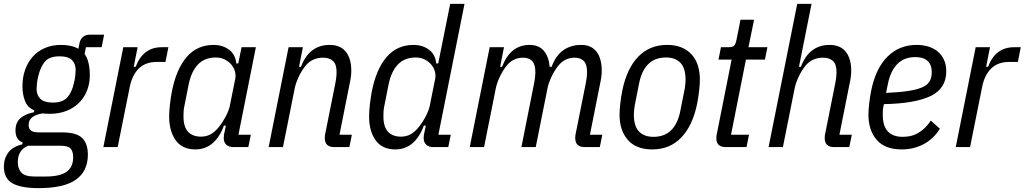

<svg xmlns="http://www.w3.org/2000/svg" viewBox="-37 -760 5294 992"><path d="M417 39Q417 124 355.5 168Q294 212 163 212Q70 212 26.5 186.5Q-17 161 -17 101Q-17 59 6 28Q29 -3 78 -14L80 -24Q60 -32 51.5 -47.5Q43 -63 43 -86Q43 -126 67.5 -148.5Q92 -171 138 -180L140 -190Q106 -204 92.5 -237.5Q79 -271 79 -314Q79 -361 93 -400Q107 -439 132.5 -467.5Q158 -496 195 -512Q232 -528 278 -528Q333 -528 368 -508L374 -538Q378 -558 392 -569.5Q406 -581 430 -581H501L488 -516H407L400 -481Q414 -462 420.5 -434Q427 -406 427 -370Q427 -329 413 -293Q399 -257 372.5 -230Q346 -203 307.5 -187.5Q269 -172 221 -172Q212 -172 202 -172.5Q192 -173 183 -174Q149 -169 130 -154.5Q111 -140 111 -114Q111 -93 124 -84.5Q137 -76 164 -76H283Q358 -76 387.5 -47Q417 -18 417 39ZM341 53Q341 21 327 7Q313 -7 275 -7H108Q82 4 68.5 24.5Q55 45 55 77Q55 112 73.5 132Q92 152 142 152H199Q273 152 307 127.5Q341 103 341 53ZM236 -230Q286 -230 310 -256Q334 -282 345 -331Q350 -351 352 -369Q354 -387 354 -398Q354 -430 335 -449.5Q316 -469 271 -469Q218 -469 195 -441.5Q172 -414 161 -368Q156 -348 154 -330Q152 -312 152 -301Q152 -269 171.5 -249.5Q191 -230 236 -230Z M497 0 600 -516H674L654 -415H664Q702 -516 798 -516H833L818 -440H774Q714 -440 679.5 -405.5Q645 -371 633 -309L571 0Z M1170 0Q1146 0 1132.5 -12Q1119 -24 1119 -47Q1119 -55 1120 -62Q1121 -69 1123 -77L1130 -111H1120Q1074 12 972 12Q905 12 871 -35Q837 -82 837 -158Q837 -185 841 -220Q845 -255 851 -287Q874 -404 928 -466Q982 -528 1067 -528Q1112 -528 1145.5 -504Q1179 -480 1184 -432H1194L1211 -516H1285L1195 -64H1259L1246 0ZM1001 -54Q1030 -54 1052 -66.5Q1074 -79 1094 -104Q1114 -129 1130 -159.5Q1146 -190 1151 -216L1179 -356Q1182 -373 1176.5 -392Q1171 -411 1158 -426.5Q1145 -442 1124.5 -452.5Q1104 -463 1078 -463Q1021 -463 986.5 -427.5Q952 -392 938 -325L915 -209Q912 -195 911.5 -182Q911 -169 911 -159Q911 -104 935 -79Q959 -54 1001 -54Z M1351 0 1454 -516H1528L1508 -415H1518Q1540 -473 1577.5 -500.5Q1615 -528 1666 -528Q1721 -528 1749.5 -493Q1778 -458 1778 -394Q1778 -378 1775.5 -360Q1773 -342 1768 -320L1717 -64H1781L1768 0H1690Q1641 0 1641 -47Q1641 -55 1642 -62Q1643 -69 1645 -77L1694 -322Q1702 -360 1702 -388Q1702 -428 1683.5 -445Q1665 -462 1633 -462Q1576 -462 1542 -421Q1521 -395 1505.5 -361.5Q1490 -328 1485 -300L1425 0Z M2203 0Q2179 0 2165.5 -12Q2152 -24 2152 -47Q2152 -55 2153 -62Q2154 -69 2156 -77L2163 -111H2153Q2107 12 2005 12Q1938 12 1904 -35Q1870 -82 1870 -158Q1870 -185 1874 -220Q1878 -255 1884 -287Q1907 -404 1961 -466Q2015 -528 2100 -528Q2145 -528 2178.5 -504Q2212 -480 2217 -432H2227L2289 -740H2363L2228 -64H2292L2279 0ZM2034 -54Q2063 -54 2085 -66.5Q2107 -79 2127 -104Q2147 -129 2163 -159.5Q2179 -190 2184 -216L2212 -356Q2215 -373 2209.5 -392Q2204 -411 2191 -426.5Q2178 -442 2157.5 -452.5Q2137 -463 2111 -463Q2054 -463 2019.5 -427.5Q1985 -392 1971 -325L1948 -209Q1945 -195 1944.5 -182Q1944 -169 1944 -159Q1944 -104 1968 -79Q1992 -54 2034 -54Z M2390 0 2493 -516H2567L2547 -415H2557Q2600 -528 2699 -528Q2746 -528 2772 -498.5Q2798 -469 2803 -415H2813Q2835 -474 2874 -501Q2913 -528 2966 -528Q3018 -528 3045 -493Q3072 -458 3072 -394Q3072 -378 3069.5 -360Q3067 -342 3062 -320L3011 -64H3075L3062 0H2984Q2935 0 2935 -47Q2935 -55 2936 -62Q2937 -69 2939 -77L2988 -322Q2996 -360 2996 -388Q2996 -428 2979 -445Q2962 -462 2933 -462Q2881 -462 2848 -421Q2827 -395 2811.5 -361.5Q2796 -328 2791 -300L2731 0H2657L2721 -322Q2729 -360 2729 -388Q2729 -428 2712 -445Q2695 -462 2666 -462Q2614 -462 2581 -421Q2560 -395 2544.5 -361.5Q2529 -328 2524 -300L2464 0Z M3333 12Q3249 12 3206.5 -37.5Q3164 -87 3164 -167Q3164 -193 3168 -227Q3172 -261 3178 -291Q3201 -405 3260 -466.5Q3319 -528 3410 -528Q3452 -528 3483.5 -515Q3515 -502 3536.5 -478.5Q3558 -455 3568.5 -422Q3579 -389 3579 -349Q3579 -323 3575 -289Q3571 -255 3565 -225Q3542 -111 3483 -49.5Q3424 12 3333 12ZM3339 -53Q3396 -53 3430.5 -87Q3465 -121 3478 -187L3501 -303Q3503 -315 3504 -327Q3505 -339 3505 -348Q3505 -408 3478.5 -435.5Q3452 -463 3404 -463Q3347 -463 3312.5 -429Q3278 -395 3265 -329L3242 -213Q3240 -201 3239 -189Q3238 -177 3238 -168Q3238 -108 3264.5 -80.5Q3291 -53 3339 -53Z M3714 0Q3664 0 3664 -45Q3664 -53 3665 -60Q3666 -67 3668 -75L3743 -452H3675L3688 -516H3724Q3748 -516 3756 -524Q3764 -532 3769 -558L3789 -658H3859L3830 -516H3928L3915 -452H3817L3740 -64H3833L3820 0Z M4082 -740H4156L4091 -415H4101Q4123 -473 4160.5 -500.5Q4198 -528 4249 -528Q4304 -528 4332.5 -493Q4361 -458 4361 -394Q4361 -378 4358.5 -360Q4356 -342 4351 -320L4300 -64H4364L4351 0H4273Q4224 0 4224 -47Q4224 -55 4225 -62Q4226 -69 4228 -77L4277 -322Q4285 -360 4285 -388Q4285 -428 4266.5 -445Q4248 -462 4216 -462Q4159 -462 4125 -421Q4104 -395 4088.5 -361.5Q4073 -328 4068 -300L4008 0H3934Z M4622 12Q4535 12 4492.5 -37.5Q4450 -87 4450 -167Q4450 -193 4454 -227Q4458 -261 4464 -291Q4487 -406 4548 -467Q4609 -528 4699 -528Q4731 -528 4759 -519.5Q4787 -511 4807.5 -494Q4828 -477 4840 -451.5Q4852 -426 4852 -391Q4852 -303 4771.5 -264Q4691 -225 4530 -222Q4525 -203 4524.5 -190.5Q4524 -178 4524 -168Q4524 -108 4550.5 -80.5Q4577 -53 4627 -53Q4676 -53 4712 -76Q4748 -99 4772 -137L4819 -95Q4788 -44 4736.5 -16Q4685 12 4622 12ZM4692 -465Q4635 -465 4600 -430Q4565 -395 4551 -329L4541 -280Q4610 -283 4655.5 -290Q4701 -297 4728 -309Q4755 -321 4766 -340Q4777 -359 4777 -386Q4777 -410 4770 -425Q4763 -440 4751 -449Q4739 -458 4723.5 -461.5Q4708 -465 4692 -465Z M4901 0 5004 -516H5078L5058 -415H5068Q5106 -516 5202 -516H5237L5222 -440H5178Q5118 -440 5083.5 -405.5Q5049 -371 5037 -309L4975 0Z"/></svg>

Font: IBM Plex Sans Condensed
Style: Italic
Weight: 400
Width: 3
Italic angle: -11°
Designer: Mike Abbink, Paul van der Laan, Pieter van Rosmalen
Foundry: Bold Monday
Version: Version 1.3